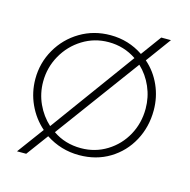

<svg xmlns="http://www.w3.org/2000/svg" viewBox="-89 -595 738 746"><g transform="rotate(15 280.0 -222.0)"><path d="M515 -227Q515 -160 485 -104.5Q455 -49 401.5 -16.5Q348 16 279 16Q206 16 145 -24L80 64H43L122 -43Q83 -77 61 -125Q39 -173 39 -227Q39 -291 70.5 -346Q102 -401 156.5 -433.5Q211 -466 278 -466Q351 -466 410 -426L470 -508H509L435 -407Q473 -374 494 -327Q515 -280 515 -227ZM142 -64 390 -404Q340 -438 278 -438Q221 -438 173.5 -408.5Q126 -379 98.5 -330Q71 -281 71 -224Q71 -177 90 -135.5Q109 -94 142 -64ZM483 -225Q483 -271 465 -312.5Q447 -354 415 -384L166 -46Q215 -12 279 -12Q336 -12 383 -41Q430 -70 456.5 -118.5Q483 -167 483 -225Z"/></g></svg>

Font: Poiret One
Style: Regular
Weight: 400
Designer: Denis Masharov (denis.masharov@gmail.com), Cyreal (Charset Expansion)
Foundry: Denis Masharov
Version: Version 1.101